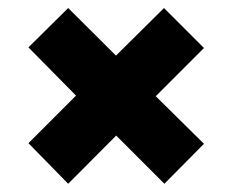

<svg xmlns="http://www.w3.org/2000/svg" viewBox="-20 -564 576 466"><path d="M379 -118 262 -235 145.5 -118 49 -216.5 164.5 -332 49 -449 145.5 -544.5 261.5 -429 378 -544.5 475 -447.5 358 -330.5 475 -215Z"/></svg>

Font: Lucymar Sans ExtraBold
Style: Regular
Weight: 800
Foundry: The League of Moveable Type (original font) / Main changes by Cristiano Sobral with portions from Mirco Monsees
Version: Version 2.001;August 30, 2020;FontCreator 13.0.0.2681 64-bit